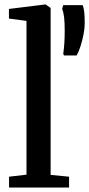

<svg xmlns="http://www.w3.org/2000/svg" viewBox="-20 -839 399 859"><path d="M98.5 -57.5V-745.5L20 -756V-799L181.5 -819H184.5L206.5 -803.5V-56.5L289 -48.5V0H20.5V-48.5ZM323 -591H266L263 -598.5Q266 -619 267.8 -645.2Q269.5 -671.5 269.5 -702.5Q269.5 -738 266.8 -761.8Q264 -785.5 258 -799L262.5 -816H350Q355 -802.5 357 -784.2Q359 -766 359 -733Q359 -713 353.8 -685.5Q348.5 -658 340.2 -632.2Q332 -606.5 323 -591Z"/></svg>

Font: Merriweather 28pt Medium
Style: Regular
Weight: 500
Version: Version 2.100